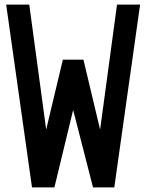

<svg xmlns="http://www.w3.org/2000/svg" viewBox="-20 -820 640 840"><path d="M120 0 7 -800H108L182 -253L255 -559H345L418 -253L492 -800H593L480 0H387L300 -339L218 0Z"/></svg>

Font: Victor Mono Thin
Style: Bold
Weight: 700
Monospace: yes
Version: Version 1.561;gftools[0.9.30]